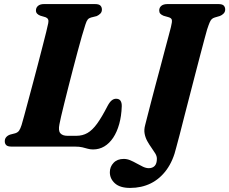

<svg xmlns="http://www.w3.org/2000/svg" viewBox="-20 -720 1126 943"><path d="M348 0H37Q17 0 10 -7.8Q3 -15.5 3.5 -27Q3.5 -38.5 10.8 -46.8Q18 -55 30 -59L55 -65.5Q67.5 -69.5 73.8 -78.5Q80 -87.5 86 -106Q90.5 -121 99 -152.2Q107.5 -183.5 118.5 -224.8Q129.5 -266 142 -312.5Q154.5 -359 166.5 -405.2Q178.5 -451.5 189 -492.2Q199.5 -533 207 -563Q214.5 -593 217 -606.5Q219.5 -618.5 215.8 -625.5Q212 -632.5 203.5 -635.5L178 -643Q168.5 -646.5 162.5 -652.8Q156.5 -659 156.5 -668.5Q156.5 -682.5 166.8 -691.2Q177 -700 196 -700H446.5Q466 -700 473.2 -692.5Q480.5 -685 480.5 -673Q480.5 -661 472.8 -653.2Q465 -645.5 455 -641L427 -634Q416.5 -631 410.8 -624Q405 -617 399.5 -599.5Q392 -577 382 -542Q372 -507 360.8 -465.2Q349.5 -423.5 338 -379Q326.5 -334.5 315.5 -291.5Q304.5 -248.5 295.5 -211.8Q286.5 -175 280.2 -148.5Q274 -122 272 -110Q265.5 -78.5 276.2 -65.8Q287 -53 311.5 -53H354.5Q385.5 -53 409.5 -66.8Q433.5 -80.5 456.8 -112.5Q480 -144.5 508.5 -200Q519 -219.5 529 -227.2Q539 -235 550 -235Q565.5 -235 572 -225Q578.5 -215 578 -198Q576.5 -150 565.5 -110.8Q554.5 -71.5 535.8 -43.5Q517 -15.5 492.2 -0.8Q467.5 14 437 14Q423 14 411 10.5Q399 7 384.5 3.5Q370 0 348 0ZM997 -574.5Q993.5 -562.5 985 -531Q976.5 -499.5 964.8 -454.8Q953 -410 939.5 -357.8Q926 -305.5 912 -251.5Q898 -197.5 885.2 -147.8Q872.5 -98 862.5 -58.8Q852.5 -19.5 846 3Q830.5 69.5 798 114Q765.5 158.5 720.2 180.8Q675 203 619 203Q569.5 203 544.5 180.5Q519.5 158 519.5 126Q519.5 99 537.8 79.8Q556 60.5 588 60.5Q604 60.5 620 67.2Q636 74 651.8 83Q667.5 92 682.5 99Q697.5 106 711 106Q729 106 739.8 94.8Q750.5 83.5 750.5 59.5Q750.5 47 742.8 34Q735 21 724.2 6Q713.5 -9 704 -25.8Q694.5 -42.5 690.5 -62.5Q686.5 -82.5 693 -106Q696.5 -119.5 704 -149Q711.5 -178.5 721.8 -218.2Q732 -258 744 -302.8Q756 -347.5 768 -392.2Q780 -437 790.2 -476.5Q800.5 -516 808.5 -545Q816.5 -574 819.5 -587Q826 -613 824 -622.2Q822 -631.5 808 -635.5L783.5 -642.5Q772.5 -647 767.2 -653Q762 -659 762 -668.5Q762 -682.5 772.2 -691.2Q782.5 -700 803 -700H1052Q1072 -700 1079 -692.5Q1086 -685 1086 -673.5Q1086 -661.5 1078.2 -653.5Q1070.5 -645.5 1060 -641.5L1034.5 -634Q1026 -631.5 1020.2 -626.2Q1014.5 -621 1009.5 -609.2Q1004.5 -597.5 997 -574.5Z"/></svg>

Font: Fraunces
Style: Bold Italic
Weight: 700
Italic angle: -16°
Version: Version 1.000;[b76b70a41]